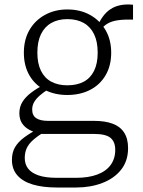

<svg xmlns="http://www.w3.org/2000/svg" viewBox="-20 -589 636 853"><path d="M571 -502Q531 -503 503.5 -499Q476 -495 457.5 -484Q439 -473 424 -453L410 -465Q421 -493 436 -514Q451 -535 470.5 -548Q490 -561 515 -566Q540 -571 571 -568ZM279 -167Q223 -167 179 -189.5Q135 -212 110.5 -254.5Q86 -297 86 -355Q86 -413 111 -456Q136 -499 180 -523Q224 -547 279 -547Q336 -547 379.5 -523Q423 -499 448.5 -456Q474 -413 474 -355Q474 -297 449 -254.5Q424 -212 380 -189.5Q336 -167 279 -167ZM279 -210Q322 -210 352 -226Q382 -242 398 -274.5Q414 -307 414 -355Q414 -404 398 -437Q382 -470 352 -487Q322 -504 279 -504Q238 -504 208 -487Q178 -470 162 -437Q146 -404 146 -355Q146 -307 162 -274.5Q178 -242 208 -226Q238 -210 279 -210ZM232 244Q171 244 126.5 231Q82 218 57.5 190.5Q33 163 33 121Q33 89 46.5 65.5Q60 42 87.5 21.5Q115 1 158 -21L178 -4Q146 16 126.5 33.5Q107 51 98.5 70Q90 89 90 113Q90 140 104.5 159.5Q119 179 150.5 190Q182 201 233 201H318Q373 201 412 186.5Q451 172 471.5 144Q492 116 492 77Q492 41 471 23.5Q450 6 397 6H159V5Q131 -1 110 -12.5Q89 -24 77.5 -42Q66 -60 66 -86Q66 -114 79.5 -136Q93 -158 118 -177Q143 -196 177 -214L197 -194Q173 -179 157 -165Q141 -151 132 -136Q123 -121 123 -102Q123 -76 141 -64Q159 -52 194 -52H398Q447 -52 480.5 -39.5Q514 -27 531.5 0Q549 27 549 69Q549 126 518 165Q487 204 434.5 224Q382 244 319 244Z"/></svg>

Font: Roboto Serif SemiCondensed ExtraLight
Style: Regular
Weight: 250
Width: 4
Designer: Greg Gazdowicz
Foundry: Commercial Type
Version: Version 1.007